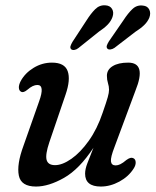

<svg xmlns="http://www.w3.org/2000/svg" viewBox="-20 -692 585 722"><path d="M480.5 -97.5Q489.5 -94 490.2 -82.5Q491 -71 482.5 -58Q463.5 -28 429 -9.2Q394.5 9.5 359 9.5Q300 9.5 300 -39Q300 -56 308.5 -78Q317 -100 331.5 -136.5Q278.5 -56 220.8 -23.2Q163 9.5 115.5 9.5Q59 9.5 50.8 -32Q42.5 -73.5 68 -143L127 -310.5Q149.5 -372.5 120.5 -372.5Q103.5 -372.5 83 -354.5Q68 -342 59.5 -347Q52 -350.5 51 -361.2Q50 -372 58 -387.5Q74.5 -417.5 106.5 -437Q138.5 -456.5 175.5 -456.5Q223 -456.5 234.5 -424.5Q246 -392.5 226.5 -336L165.5 -157Q150 -111 155.2 -91Q160.5 -71 187 -71Q214.5 -71 248.5 -94.8Q282.5 -118.5 314 -162.8Q345.5 -207 366 -268Q380.5 -309.5 385.2 -326.5Q390 -343.5 390 -354.5Q390 -367 386 -379.5Q382 -392 382 -407Q382 -430 403.5 -443.2Q425 -456.5 462 -456.5Q532 -456.5 489.5 -351.5L410.5 -139Q395.5 -100.5 397.2 -85.2Q399 -70 415 -70Q423 -70 432.5 -74.5Q442 -79 455.5 -90.5Q471.5 -102 480.5 -97.5ZM304.5 -614Q321.5 -641 337.8 -657.2Q354 -673.5 376 -672Q394 -671 401.5 -658.2Q409 -645.5 403 -628Q397.5 -612.5 385 -599.5Q372.5 -586.5 352 -573L274.5 -511Q267.5 -505.5 259.8 -504.2Q252 -503 247.5 -507Q243 -511.5 245.2 -518.8Q247.5 -526 252.5 -534.5ZM444 -615.5Q461.5 -642.5 478.2 -658.2Q495 -674 517.5 -671Q534.5 -669.5 541.2 -656.2Q548 -643 541.5 -625.5Q535 -610 522 -597.5Q509 -585 488.5 -572L410.5 -512Q403 -507 395.2 -506Q387.5 -505 383.5 -509.5Q379.5 -514.5 382 -521.5Q384.5 -528.5 389.5 -536.5Z"/></svg>

Font: Fraunces 72pt SuperSoft
Style: Italic
Weight: 400
Italic angle: -16°
Version: Version 1.000;[b76b70a41]